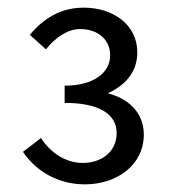

<svg xmlns="http://www.w3.org/2000/svg" viewBox="-20 -910 450 502"><path d="M202 -428C285 -428 356 -478 356 -558C356 -618 313 -653 262 -666C307 -687 339 -721 339 -773C339 -846 275 -890 199 -890C139 -890 94 -862 58 -819L100 -781C125 -812 157 -834 189 -834C237 -834 268 -806 268 -765C268 -720 225 -686 149 -686V-641C237 -641 285 -613 285 -562C285 -513 245 -484 197 -484C152 -484 114 -509 87 -549L40 -513C73 -464 130 -428 202 -428Z"/></svg>

Font: Bithumb Trading Sans
Style: Regular
Weight: 400
Designer: HamHyungwon
Foundry: Bithumb
Version: Version 1.300;FEAKit 1.0